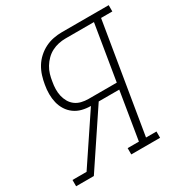

<svg xmlns="http://www.w3.org/2000/svg" viewBox="-169 -869 963 1004"><g transform="rotate(-30 312.5 -367.5)"><path d="M4 0V-38H89L281 -325Q254 -325 228.5 -331.5Q203 -338 182.5 -353Q162 -368 148.5 -389.5Q135 -411 129 -436Q123 -461 123 -488Q123 -515 128 -542Q132 -567 140 -592.5Q148 -618 162 -641Q176 -664 196.5 -682.5Q217 -701 241 -713Q265 -725 291 -730Q317 -735 342 -735H625V-697H557L448 -38H511V0H337V-38H405L452 -325H328L111 0ZM288 -363H459L514 -697H342Q321 -697 300 -692.5Q279 -688 259.5 -678Q240 -668 224 -652Q208 -636 196.5 -617Q185 -598 179 -577.5Q173 -557 170 -536Q166 -515 165.5 -493.5Q165 -472 169.5 -452Q174 -432 184 -414.5Q194 -397 210 -385Q226 -373 246.5 -368Q267 -363 288 -363Z"/></g></svg>

Font: Iosevka Slab XLtEx
Style: Italic
Weight: 200
Width: 7
Italic angle: -9°
Monospace: yes
Designer: Belleve Invis
Foundry: Belleve Invis
Version: Version 11.1.0; ttfautohint (v1.8.3)